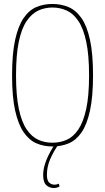

<svg xmlns="http://www.w3.org/2000/svg" viewBox="-20 -730 531 970"><path d="M245 10Q201 10 164 -6Q127 -22 99.5 -62Q72 -102 56.5 -171.5Q41 -241 41 -349Q41 -459 56.5 -529Q72 -599 99.5 -639Q127 -679 164 -694.5Q201 -710 245 -710Q288 -710 325.5 -694.5Q363 -679 391 -639.5Q419 -600 434.5 -529.5Q450 -459 450 -350Q450 -241 434.5 -170.5Q419 -100 391.5 -60.5Q364 -21 326.5 -5.5Q289 10 245 10ZM245 -9Q283 -9 316.5 -23.5Q350 -38 375.5 -75.5Q401 -113 415.5 -179.5Q430 -246 430 -349Q430 -453 415.5 -520Q401 -587 375.5 -624.5Q350 -662 316.5 -677Q283 -692 245 -692Q206 -692 173 -676.5Q140 -661 114.5 -623.5Q89 -586 75 -519.5Q61 -453 61 -349Q61 -247 75 -180.5Q89 -114 114.5 -76.5Q140 -39 173 -24Q206 -9 245 -9ZM252 220Q230 220 214 205.5Q198 191 198 154Q198 119 214.5 78Q231 37 262 -8L275 0Q249 38 233 75.5Q217 113 217 153Q217 182 228.5 192.5Q240 203 255 203Q267 203 277 198L281 212Q267 220 252 220Z"/></svg>

Font: Georama SemiCondensed Thin
Style: Regular
Weight: 100
Width: 4
Designer: Jean-Baptiste Levee
Foundry: Production Type
Version: Version 1.000